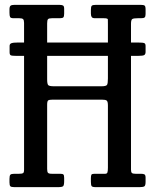

<svg xmlns="http://www.w3.org/2000/svg" viewBox="-20 -770 638 790"><path d="M53 -595H79V-675.5Q79 -687.5 75 -691.2Q71 -695 59.5 -695H36.5Q24 -695 21.5 -700Q19 -705 19 -718V-731Q19 -743 23.5 -746.5Q28 -750 39 -750H224Q234 -750 239 -747.5Q244 -745 244 -734V-714Q244 -702 240.5 -698.5Q237 -695 225.5 -695H193.5Q181 -695 177.5 -691Q174 -687 174 -673.5V-595H424V-669Q424 -685 423.8 -690Q423.5 -695 407.5 -695H371Q360.5 -695 357.2 -700Q354 -705 354 -714.5V-729Q354 -742.5 357.5 -746.2Q361 -750 374 -750H559Q571 -750 575 -747Q579 -744 579 -731V-712Q579 -701.5 575 -698.2Q571 -695 559.5 -695H546.5Q530 -695 524.5 -691.8Q519 -688.5 519 -672V-595H548Q568.5 -595 573.8 -592.5Q579 -590 579 -581V-556.5Q579 -547.5 574 -543.8Q569 -540 545.5 -540H519V-72Q519 -61.5 522.8 -58.2Q526.5 -55 537.5 -55H559.5Q569.5 -55 574.2 -52.5Q579 -50 579 -39V-22Q579 -6.5 573.8 -3.2Q568.5 0 554 0H374Q360.5 0 357.2 -4Q354 -8 354 -22V-37Q354 -47.5 356.2 -51.2Q358.5 -55 368.5 -55H413Q420 -55 422 -60.5Q424 -66 424 -80V-336Q424 -352 419.2 -356Q414.5 -360 399.5 -360H197.5Q182.5 -360 178.2 -356.8Q174 -353.5 174 -339V-75Q174 -63.5 177.2 -59.2Q180.5 -55 193 -55H227.5Q237.5 -55 240.8 -52Q244 -49 244 -38V-25Q244 -8 239.8 -4Q235.5 0 219 0H39Q26.5 0 22.8 -3.5Q19 -7 19 -20V-34Q19 -47.5 22.8 -51.2Q26.5 -55 39.5 -55H58.5Q70.5 -55 74.8 -57.5Q79 -60 79 -72V-540H50.5Q28 -540 23.8 -542.8Q19.5 -545.5 19.5 -555V-581Q19.5 -589.5 27 -592.2Q34.5 -595 53 -595ZM202.5 -415H397.5Q417 -415 420.5 -421Q424 -427 424 -447V-540H174V-444Q174 -425 178.2 -420Q182.5 -415 202.5 -415Z"/></svg>

Font: Besley* Condensed
Style: Regular
Weight: 400
Width: 3
Designer: Owen Earl
Foundry: indestructible type*
Version: Version 3.000; ttfautohint (v1.8.3)